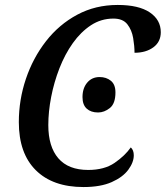

<svg xmlns="http://www.w3.org/2000/svg" viewBox="-20 -745 669 775"><path d="M317 10Q193 10 124.5 -58Q56 -126 56 -252Q56 -342 84.5 -426.5Q113 -511 165.5 -578.5Q218 -646 291.5 -685.5Q365 -725 455 -725Q540 -725 584.5 -695Q629 -665 629 -615Q629 -576 599 -554Q569 -532 523 -532Q523 -559 517.5 -591.5Q512 -624 494 -647Q476 -670 438 -670Q388 -670 347 -643Q306 -616 274 -571Q242 -526 220 -469.5Q198 -413 186.5 -353.5Q175 -294 175 -240Q175 -153 215.5 -106Q256 -59 336 -59Q401 -59 442.5 -87.5Q484 -116 508 -150Q520 -139 520 -118Q520 -90 498 -60Q476 -30 431 -10Q386 10 317 10ZM376 -291Q347 -291 330 -306.5Q313 -322 313 -353Q313 -389 332 -411.5Q351 -434 382 -434Q409 -434 427.5 -419Q446 -404 446 -372Q446 -327 423.5 -309Q401 -291 376 -291Z"/></svg>

Font: Noto Serif SemiCondensed Medium
Style: Italic
Weight: 500
Width: 4
Italic angle: -12°
Designer: Monotype Design Team
Foundry: Monotype Imaging Inc.
Version: Version 2.013